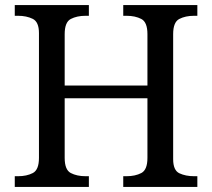

<svg xmlns="http://www.w3.org/2000/svg" viewBox="-20 -734 833 754"><path d="M38 0V-42H51Q85 -42 109 -54.5Q133 -67 133 -114V-604Q133 -648 108.5 -660Q84 -672 51 -672H38V-714H329V-672H316Q282 -672 258 -659.5Q234 -647 234 -600V-398H559V-600Q559 -647 535 -659.5Q511 -672 477 -672H464V-714H755V-672H742Q708 -672 684 -659.5Q660 -647 660 -600V-109Q660 -65 684.5 -53.5Q709 -42 742 -42H755V0H464V-42H477Q511 -42 535 -54.5Q559 -67 559 -114V-348H234V-114Q234 -67 258 -54.5Q282 -42 316 -42H329V0Z"/></svg>

Font: Noto Serif Test
Style: Regular
Weight: 400
Version: Version 1.000